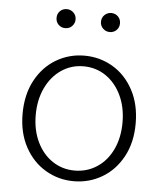

<svg xmlns="http://www.w3.org/2000/svg" viewBox="-53 -785 713 844"><g transform="rotate(5 303.5 -362.5)"><path d="M54 -263Q54 -348 88 -411Q122 -474 179 -507.5Q236 -541 303 -541Q371 -541 428 -507.5Q485 -474 519 -411Q553 -348 553 -263Q553 -179 519 -116.5Q485 -54 428 -20.5Q371 13 303 13Q236 13 179 -20.5Q122 -54 88 -116.5Q54 -179 54 -263ZM495 -263Q495 -330 470 -382.5Q445 -435 401.5 -464.5Q358 -494 303 -494Q249 -494 205.5 -464.5Q162 -435 137 -382.5Q112 -330 112 -263Q112 -196 137 -144Q162 -92 205.5 -63Q249 -34 303 -34Q358 -34 402 -63Q446 -92 470.5 -144Q495 -196 495 -263ZM362 -696Q362 -714 374.5 -726Q387 -738 404 -738Q422 -738 434 -726Q446 -714 446 -696Q446 -678 434 -666Q422 -654 404 -654Q387 -654 374.5 -666Q362 -678 362 -696ZM166 -696Q166 -714 178 -726Q190 -738 208 -738Q225 -738 237.5 -726Q250 -714 250 -696Q250 -679 238 -666.5Q226 -654 208 -654Q190 -654 178 -666Q166 -678 166 -696Z"/></g></svg>

Font: Nebula Sans Light
Style: Regular
Weight: 300
Designer: Paul D. Hunt for Adobe (as Source Sans)
Foundry: Nebula Entertainment & Broadcasting LLC
Version: Version 1.010